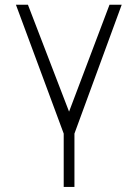

<svg xmlns="http://www.w3.org/2000/svg" viewBox="-20 -565 566 789"><path d="M45.5 -545.5H94.8L263.8 -106.2L430 -545.5H480.1L285.9 -16V203.1H241.8V-16Z"/></svg>

Font: Inter Extra Light BETA
Style: Regular
Weight: 200
Designer: Rasmus Andersson
Foundry: rsms
Version: Version 3.011;git-f93a4a705